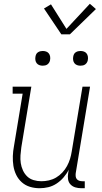

<svg xmlns="http://www.w3.org/2000/svg" viewBox="-20 -989 540 1017"><path d="M190 8Q163 8 138.5 0.5Q114 -7 95.5 -23.5Q77 -40 66 -62.5Q55 -85 51 -110.5Q47 -136 48 -162.5Q49 -189 54 -215L100 -493H47V-530H146L93 -209Q90 -188 88.5 -166.5Q87 -145 90 -125Q93 -105 101.5 -86.5Q110 -68 124 -54.5Q138 -41 158 -35Q178 -29 199 -29Q219 -29 239 -33.5Q259 -38 277 -48.5Q295 -59 310 -75Q325 -91 335 -109.5Q345 -128 351 -147.5Q357 -167 360 -187L417 -530H457L381 -71Q380 -63 381 -54.5Q382 -46 387 -40Q392 -34 400 -31.5Q408 -29 417 -29H429V8H411Q394 8 379 3.5Q364 -1 353.5 -12Q343 -23 340.5 -39Q338 -55 341 -71L344 -90Q333 -68 316.5 -49Q300 -30 279.5 -16.5Q259 -3 236 2.5Q213 8 190 8ZM406 -641Q397 -641 388.5 -644Q380 -647 374.5 -654Q369 -661 367.5 -670.5Q366 -680 368 -690Q369 -696 372 -702Q375 -708 381 -712Q387 -716 393.5 -717.5Q400 -719 406 -719Q416 -719 424.5 -716Q433 -713 438.5 -706Q444 -699 445.5 -689.5Q447 -680 445 -670Q444 -664 440.5 -658Q437 -652 431.5 -648Q426 -644 419.5 -642.5Q413 -641 406 -641ZM206 -641Q197 -641 188.5 -644Q180 -647 174.5 -654Q169 -661 167.5 -670.5Q166 -680 168 -690Q169 -696 172 -702Q175 -708 181 -712Q187 -716 193.5 -717.5Q200 -719 206 -719Q216 -719 224.5 -716Q233 -713 238.5 -706Q244 -699 245.5 -689.5Q247 -680 245 -670Q244 -664 240.5 -658Q237 -652 231.5 -648Q226 -644 219.5 -642.5Q213 -641 206 -641ZM305 -807 213 -944 250 -966 332 -836 456 -969 488 -941 350 -807Z"/></svg>

Font: Iosevka Slab Extralight
Style: Italic
Weight: 200
Italic angle: -9°
Monospace: yes
Designer: Belleve Invis
Foundry: Belleve Invis
Version: Version 11.1.1; ttfautohint (v1.8.3)